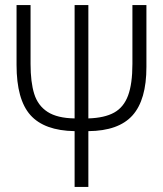

<svg xmlns="http://www.w3.org/2000/svg" viewBox="-20 -734 640 754"><path d="M273 -219Q154 -221 99.5 -282Q45 -343 45 -479V-714H100V-483Q100 -411 114.5 -365Q129 -319 167 -294.5Q205 -270 273 -269V-714H327V-269Q391 -271 428.5 -292Q466 -313 483 -359Q500 -405 500 -483V-714H555V-471Q555 -342 500.5 -281Q446 -220 327 -219V0H273Z"/></svg>

Font: Noto Sans Mono UI Light
Style: Regular
Weight: 300
Monospace: yes
Designer: Monotype Design team
Foundry: Monotype Imaging Inc.
Version: Version 1.000